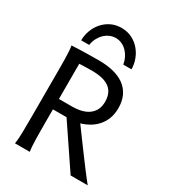

<svg xmlns="http://www.w3.org/2000/svg" viewBox="-226 -1089 1090 1211"><g transform="rotate(30 318.5 -483.5)"><path d="M178.2 -212.4Q178.2 -176.3 178.5 -144Q178.7 -111.8 179.4 -84.5Q180.2 -57.1 181.6 -35.6Q183.1 -14.2 185.5 0H78.1Q83.5 -29.3 84.5 -84.7Q85.4 -140.1 85.4 -212.4V-558.1Q85.4 -592.3 84.7 -621.8Q84 -651.4 82.5 -674.8Q81.1 -698.2 78.1 -712.9Q103.5 -713.9 134.3 -715.3Q160.6 -716.3 196.8 -717Q232.9 -717.8 275.9 -717.8Q333 -717.8 380.1 -706.3Q427.2 -694.8 460.9 -670.7Q494.6 -646.5 513.4 -608.4Q532.2 -570.3 532.2 -517.6Q532.2 -473.1 518.3 -439Q504.4 -404.8 481.7 -380.1Q459 -355.5 430.2 -339.4Q401.4 -323.2 371.6 -314.9Q386.2 -294.9 407.5 -265.9Q428.7 -236.8 452.9 -204.3Q477.1 -171.9 501.7 -138.4Q526.4 -105 547.9 -76.7Q569.3 -48.3 585.4 -27.8Q601.6 -7.3 607.9 0H483.4L277.3 -305.2H178.2ZM178.2 -380.9H271Q354 -380.9 396.7 -415Q439.5 -449.2 439.5 -510.3Q439.5 -541.5 429.9 -565.7Q420.4 -589.8 400.1 -606.2Q379.9 -622.6 347.9 -631.1Q315.9 -639.6 271 -639.6Q245.1 -639.6 221.4 -638.9Q197.8 -638.2 178.2 -637.2ZM421.4 -771.5Q417.5 -796.4 406.7 -818.4Q396 -840.3 379.9 -857.2Q363.8 -874 342.8 -883.8Q321.8 -893.6 297.9 -893.6Q273.9 -893.6 252.7 -883.8Q231.4 -874 214.8 -857.2Q198.2 -840.3 187.3 -818.4Q176.3 -796.4 173.3 -771.5H114.7Q114.7 -807.1 127.2 -842Q139.6 -877 163.3 -904.8Q187 -932.6 220.9 -949.7Q254.9 -966.8 297.9 -966.8Q340.3 -966.8 374.3 -949.7Q408.2 -932.6 431.9 -904.8Q455.6 -877 468.3 -842Q481 -807.1 481 -771.5Z"/></g></svg>

Font: Andika Phon
Style: Regular
Weight: 400
Designer: Victor Gaultney, Annie Olsen, Julie Remington, Don Collingsworth, Eric Hays, Becca Hirsbrunner
Foundry: SIL International
Version: Version 5.000